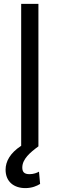

<svg xmlns="http://www.w3.org/2000/svg" viewBox="-20 -747 304 980"><path d="M176.1 -727.3H88.1V-2.8C31.2 34.4 8.5 77.4 8.5 119.3C8.5 180.4 51.1 213.1 109.4 213.1C143.5 213.1 169 201.7 184.7 191.8L179 129.3C169 134.9 152 142 130.7 142C102.3 142 93.8 129.3 93.8 108C93.8 65.3 133.5 31.2 176.1 0Z"/></svg>

Font: Margiela Sans
Style: Regular
Weight: 400
Designer: Stefan Endress, Andreas Faust
Version: Version 1.100;FEAKit 1.0